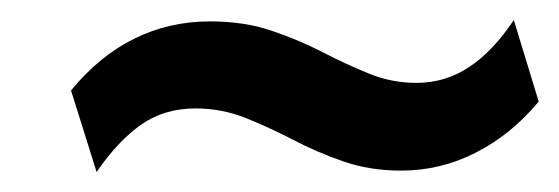

<svg xmlns="http://www.w3.org/2000/svg" viewBox="-20 -409 562 193"><path d="M77.1 -236.1 51.4 -318.1Q79.9 -352.8 114.9 -370.1Q150 -387.5 191 -387.5Q225.7 -387.5 253.1 -378.1Q280.6 -368.8 304.2 -356.6Q327.8 -344.4 350.7 -335.1Q373.6 -325.7 398.6 -325.7Q427.8 -325.7 451.7 -341.7Q475.7 -357.6 496.5 -388.9L521.5 -306.9Q493.8 -273.6 458.3 -255.6Q422.9 -237.5 383.3 -237.5Q351.4 -237.5 324.7 -246.9Q297.9 -256.2 274 -268.8Q250 -281.2 226.4 -290.6Q202.8 -300 176.4 -300Q145.1 -300 121.9 -283.7Q98.6 -267.4 77.1 -236.1Z"/></svg>

Font: Afacad SemiBold
Style: Italic
Weight: 600
Italic angle: -14°
Designer: Kristian Moeller
Foundry: Dicotype
Version: Version 1.000